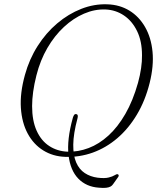

<svg xmlns="http://www.w3.org/2000/svg" viewBox="-20 -732 758 912"><path d="M326 -172.5Q328 -179.5 331.5 -185.2Q335 -191 342 -190Q348 -189 349.2 -183.5Q350.5 -178 348 -169.5Q328.5 -96.5 328 -45Q327.5 6.5 341.8 39.5Q356 72.5 382.5 90Q409 107.5 443.5 112Q477 116 496 111.2Q515 106.5 524.2 100.5Q533.5 94.5 538.5 95.5Q542 96 543.5 99.8Q545 103.5 541.5 108.5L517 143Q512.5 150 504.8 154.2Q497 158.5 483.8 160Q470.5 161.5 449.5 159.5Q390 155.5 352 116.5Q314 77.5 305.5 4.8Q297 -68 326 -172.5ZM490.5 -711.5Q549 -709.5 594.8 -681.5Q640.5 -653.5 669.2 -603.5Q698 -553.5 704.5 -486.2Q711 -419 691 -338.5Q670 -254 630.2 -187.5Q590.5 -121 537.2 -75.5Q484 -30 420.8 -7.2Q357.5 15.5 289.5 13Q231.5 11 185.5 -17.5Q139.5 -46 111.8 -97.2Q84 -148.5 79.2 -219.2Q74.5 -290 98.5 -376.5Q119 -451 158.8 -513.5Q198.5 -576 251.8 -621Q305 -666 366.2 -690Q427.5 -714 490.5 -711.5ZM301 -11.5Q351.5 -10 401 -28.8Q450.5 -47.5 495 -88Q539.5 -128.5 575.5 -191Q611.5 -253.5 635.5 -338.5Q645.5 -375 650.2 -408Q655 -441 654.5 -469.5Q654.5 -536.5 631.2 -584.2Q608 -632 568.8 -658.5Q529.5 -685 481 -687Q430 -689 379.2 -667.2Q328.5 -645.5 283.8 -604Q239 -562.5 205 -504Q171 -445.5 153 -374Q142.5 -332.5 137.5 -296Q132.5 -259.5 132.5 -228Q132.5 -159 154 -111.2Q175.5 -63.5 213.8 -38.5Q252 -13.5 301 -11.5Z"/></svg>

Font: Fraunces 72pt Soft Wonky ExtraLight
Style: Italic
Weight: 250
Italic angle: -16°
Version: Version 1.000;[b76b70a41]